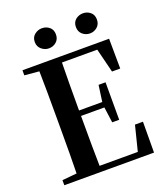

<svg xmlns="http://www.w3.org/2000/svg" viewBox="-166 -1051 999 1162"><g transform="rotate(-20 333.0 -470.0)"><path d="M241.7 -810.1Q216.4 -810.1 195 -827.7Q173.5 -845.3 173.5 -875.5Q173.5 -906 195 -922.8Q216.4 -939.5 241.7 -939.5Q269.5 -939.5 289.7 -922.8Q309.9 -906 309.9 -875.5Q309.9 -845.3 289.7 -827.7Q269.5 -810.1 241.7 -810.1ZM506.5 -810.1Q479.5 -810.1 458.9 -827.7Q438.4 -845.3 438.4 -875.5Q438.4 -906 458.9 -922.8Q479.5 -939.5 506.5 -939.5Q533 -939.5 553.4 -922.8Q573.7 -906 573.7 -875.5Q573.7 -845.3 553.4 -827.7Q533 -810.1 506.5 -810.1ZM45.1 0V-32.6L198.2 -47.3H212.6V0ZM138.6 0Q140.6 -85.2 141 -171.8Q141.4 -258.5 141.4 -346.1V-393.6Q141.4 -481.3 141 -567.7Q140.6 -654.1 138.6 -740.5H286.3Q284.6 -655.6 284.1 -567.7Q283.6 -479.8 283.6 -387.2V-359.2Q283.6 -263 284.1 -174.8Q284.6 -86.6 286.3 0ZM212.6 0V-37.4H595.3L523.6 -3.7L572.5 -198.6H623.9L622.9 0ZM212.6 -359.5V-394.7H458.6V-359.5ZM447.8 -258.7 432.6 -369.7V-390.7L447.8 -500.1H492.7V-258.7ZM45.1 -707.9V-740.5H212.6V-694.2H198.2ZM551.8 -548 504.4 -738.1 574.9 -702.9H212.6V-740.5H603L604.7 -548Z"/></g></svg>

Font: Noto Serif JP
Style: Regular
Weight: 200
Designer: Ryoko NISHIZUKA 西塚涼子 (kana & ideographs); Frank Grießhammer (Latin, Greek & Cyrillic); Wenlong ZHANG 张文龙 (bopomofo); San
Foundry: Adobe
Version: Version 2.001;hotconv 1.1.0;makeotfexe 2.6.0